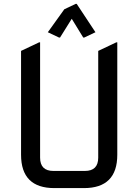

<svg xmlns="http://www.w3.org/2000/svg" viewBox="-20 -964 709 984"><path d="M258.8 0Q87.9 0 87.9 -170.9V-703.1L180.7 -747.1H185.5V-156.2Q185.5 -87.9 253.9 -87.9H415Q483.4 -87.9 483.4 -156.2V-703.1L576.2 -747.1H581.1V-170.9Q581.1 0 410.2 0ZM368.2 -944.3H373L469.2 -798.8L411.6 -771.5H406.7L347.7 -867.7L287.6 -771.5H282.7L225.1 -798.8L309.6 -916.5Z"/></svg>

Font: Nova Square
Style: Book
Weight: 400
Designer: Wojciech Kalinowski "wmk69" (wmk69@o2.pl)
Foundry: Wojciech Kalinowski "wmk69" (wmk69@o2.pl)
Version: Version 3.1.0; 2021-05-23